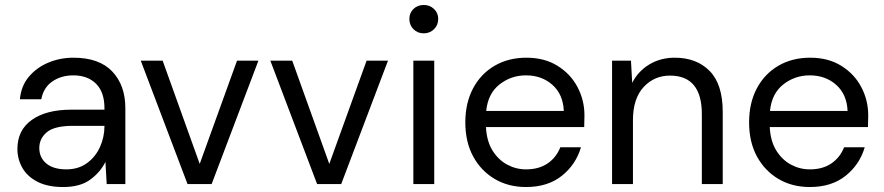

<svg xmlns="http://www.w3.org/2000/svg" viewBox="-20 -740 3553 772"><path d="M234 12Q172 12 131 -9Q90 -30 70 -65Q50 -100 50 -141Q50 -217 108 -258Q166 -299 266 -299H400V-305Q400 -370 366 -403.5Q332 -437 275 -437Q226 -437 190.5 -412.5Q155 -388 146 -341H60Q65 -395 96.5 -432Q128 -469 175 -488.5Q222 -508 275 -508Q379 -508 431.5 -452.5Q484 -397 484 -305V0H409L404 -89Q383 -47 342.5 -17.5Q302 12 234 12ZM247 -59Q295 -59 329.5 -84Q364 -109 382 -149Q400 -189 400 -233V-234H273Q199 -234 168.5 -208.5Q138 -183 138 -145Q138 -106 166.5 -82.5Q195 -59 247 -59Z M734 0 546 -496H634L783 -81L933 -496H1019L831 0Z M1255 0 1067 -496H1155L1304 -81L1454 -496H1540L1352 0Z M1684 -606Q1659 -606 1642.5 -622.5Q1626 -639 1626 -664Q1626 -688 1642.5 -704Q1659 -720 1684 -720Q1708 -720 1725 -704Q1742 -688 1742 -664Q1742 -639 1725 -622.5Q1708 -606 1684 -606ZM1642 0V-496H1726V0Z M2095 12Q2024 12 1969 -20.5Q1914 -53 1882.5 -111Q1851 -169 1851 -248Q1851 -326 1882 -384.5Q1913 -443 1968.5 -475.5Q2024 -508 2097 -508Q2169 -508 2221.5 -475.5Q2274 -443 2302 -390Q2330 -337 2330 -276Q2330 -265 2329.5 -254Q2329 -243 2329 -229H1934Q1937 -172 1960.5 -134.5Q1984 -97 2019.5 -78Q2055 -59 2095 -59Q2147 -59 2182 -83Q2217 -107 2233 -148H2316Q2296 -79 2239.5 -33.5Q2183 12 2095 12ZM2095 -437Q2035 -437 1988.5 -400.5Q1942 -364 1935 -294H2247Q2244 -361 2201 -399Q2158 -437 2095 -437Z M2441 0V-496H2517L2522 -407Q2546 -454 2591 -481Q2636 -508 2693 -508Q2781 -508 2833.5 -454.5Q2886 -401 2886 -290V0H2802V-281Q2802 -436 2674 -436Q2610 -436 2567.5 -389.5Q2525 -343 2525 -257V0Z M3236 12Q3165 12 3110 -20.5Q3055 -53 3023.5 -111Q2992 -169 2992 -248Q2992 -326 3023 -384.5Q3054 -443 3109.5 -475.5Q3165 -508 3238 -508Q3310 -508 3362.5 -475.5Q3415 -443 3443 -390Q3471 -337 3471 -276Q3471 -265 3470.5 -254Q3470 -243 3470 -229H3075Q3078 -172 3101.5 -134.5Q3125 -97 3160.5 -78Q3196 -59 3236 -59Q3288 -59 3323 -83Q3358 -107 3374 -148H3457Q3437 -79 3380.5 -33.5Q3324 12 3236 12ZM3236 -437Q3176 -437 3129.5 -400.5Q3083 -364 3076 -294H3388Q3385 -361 3342 -399Q3299 -437 3236 -437Z"/></svg>

Font: DeepMind Sans
Style: Regular
Weight: 400
Designer: Jonny Pinhorn / Modifications: Colophon Foundry
Foundry: Colophon Foundry
Version: Version 1.002; ttfautohint (v1.8.2)